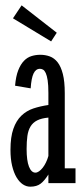

<svg xmlns="http://www.w3.org/2000/svg" viewBox="-20 -682 311 715"><path d="M160.2 -244.1Q134.3 -241.7 118.4 -233.6Q102.5 -225.6 93.8 -211.2Q85 -196.8 82 -175.8Q79.1 -154.8 79.1 -127Q79.1 -84 87.9 -61.5Q96.7 -39.1 111.8 -39.1Q118.2 -39.1 125.2 -43.9Q132.3 -48.8 138.9 -57.1Q145.5 -65.4 151.1 -76.9Q156.7 -88.4 160.2 -101.1ZM36.1 -362.8Q39.1 -397.9 47.9 -420.2Q56.6 -442.4 69.1 -455.3Q81.5 -468.3 97.2 -473.1Q112.8 -478 129.9 -478Q148.9 -478 165.5 -471.9Q182.1 -465.8 194.6 -450Q207 -434.1 214.1 -406.2Q221.2 -378.4 221.2 -335V-55.2H261.2V0H160.2V-32.2Q146 -9.3 131.3 2Q116.7 13.2 92.8 13.2Q78.1 13.2 64.9 4.4Q51.8 -4.4 41.5 -21.7Q31.2 -39.1 25.1 -64.7Q19 -90.3 19 -124Q19 -171.9 29.8 -202.4Q40.5 -232.9 59.6 -251.2Q78.6 -269.5 104.2 -278.1Q129.9 -286.6 160.2 -291V-335.9Q160.2 -365.2 157.5 -382.8Q154.8 -400.4 150.4 -409.9Q146 -419.4 140.4 -422.6Q134.8 -425.8 128.9 -425.8Q113.3 -425.8 105 -408.4Q96.7 -391.1 94.2 -353ZM60.5 -662.1 191.4 -560.1 170.4 -527.8 28.3 -613.8Z"/></svg>

Font: Stint Ultra Condensed
Style: Regular
Weight: 400
Width: 1
Designer: Astigmatic (AOETI)
Foundry: Astigmatic (AOETI)
Version: Version 1.000